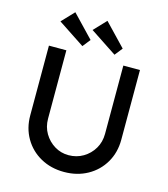

<svg xmlns="http://www.w3.org/2000/svg" viewBox="-134 -1039 1007 1149"><g transform="rotate(15 370.0 -464.5)"><path d="M370 6Q289 6 225 -29.5Q161 -65 124.5 -127.5Q88 -190 88 -269V-701H196V-278Q196 -227 220 -186.5Q244 -146 283.5 -122Q323 -98 370 -98Q420 -98 460.5 -122Q501 -146 525 -186.5Q549 -227 549 -278V-701H652V-269Q652 -190 615.5 -127.5Q579 -65 515 -29.5Q451 6 370 6ZM481 -750 316 -859 388 -935 519 -798ZM282 -750 117 -859 189 -935 320 -798Z"/></g></svg>

Font: Lexend Deca
Style: Regular
Weight: 400
Designer: Bonnie Shaver-Troup, Thomas Jockin
Foundry: Lexend
Version: Version 1.008; ttfautohint (v1.8.4.7-5d5b)